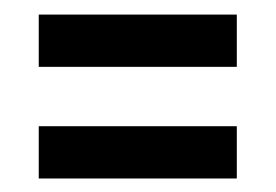

<svg xmlns="http://www.w3.org/2000/svg" viewBox="-20 -454 388 270"><path d="M34.5 -203V-276.5H313V-203ZM34.5 -360V-433.5H313V-360Z"/></svg>

Font: Anek Tamil Condensed Medium
Style: Regular
Weight: 500
Width: 3
Designer: Aadarsh Rajan (Tamil), Yesha Goshar (Latin)
Foundry: Ek Type
Version: Version 1.003